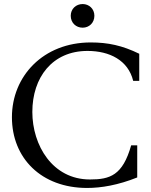

<svg xmlns="http://www.w3.org/2000/svg" viewBox="-20 -920 749 950"><path d="M389 -783C421 -783 447 -807 447 -842C447 -876 421 -900 389 -900C356 -900 330 -876 330 -842C330 -807 356 -783 389 -783ZM411 10C481 10 564 -4 659 -42V-201H629C587 -52 524 -32 425 -32C239 -32 140 -202 140 -366C140 -537 239 -668 413 -668C522 -668 614 -622 639 -520H669V-654C585 -695 514 -710 429 -710C194 -710 39 -543 39 -340C39 -138 184 10 411 10Z"/></svg>

Font: Hedvig Letters Serif 24pt
Style: Regular
Weight: 400
Designer: Alexander Örn & Tor Weibull
Foundry: Kanon Foundry
Version: Version 1.000